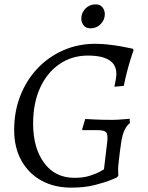

<svg xmlns="http://www.w3.org/2000/svg" viewBox="-20 -849 680 881"><path d="M307 12Q229 12 170 -20.5Q111 -53 78 -112.5Q45 -172 45 -253Q45 -337 73 -409Q101 -481 151.5 -534.5Q202 -588 270 -618Q338 -648 417 -648Q447 -648 477.5 -644.5Q508 -641 533.5 -636.5Q559 -632 574.5 -628.5Q590 -625 590 -625L593 -619Q593 -619 585.5 -597Q578 -575 567.5 -537.5Q557 -500 548 -455L505 -451Q505 -451 507 -461.5Q509 -472 511.5 -486Q514 -500 514 -510Q514 -594 383 -594Q310 -594 253 -555Q196 -516 164 -446Q132 -376 132 -282Q132 -170 182.5 -101.5Q233 -33 322 -33Q362 -33 392 -42.5Q422 -52 439.5 -62Q457 -72 457 -72L472 -198Q476 -232 467 -242Q458 -252 425 -252Q414 -252 398 -252Q382 -252 370 -252Q358 -252 358 -252L357 -256L371 -303Q371 -303 381.5 -302.5Q392 -302 410 -301Q428 -300 449.5 -299.5Q471 -299 492 -299Q513 -299 532 -300.5Q551 -302 563 -303Q575 -304 575 -304L576 -284Q562 -274 551.5 -252Q541 -230 536 -195Q533 -177 530 -152Q527 -127 524.5 -105Q522 -83 522 -73Q522 -66 522.5 -54.5Q523 -43 523 -43L517 -35Q517 -35 489.5 -23.5Q462 -12 415 0Q368 12 307 12ZM396 -719Q374 -719 363.5 -733Q353 -747 353 -764Q353 -790 372 -809.5Q391 -829 419 -829Q440 -829 450.5 -815Q461 -801 461 -784Q461 -758 442 -738.5Q423 -719 396 -719Z"/></svg>

Font: Alegreya
Style: Italic
Weight: 400
Italic angle: -7°
Designer: Juan Pablo del Peral
Foundry: Huerta Tipografica
Version: Version 2.009